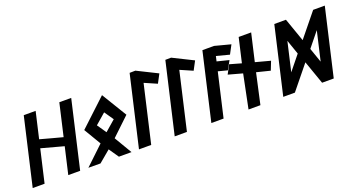

<svg xmlns="http://www.w3.org/2000/svg" viewBox="-56 -1606 4225 2308"><g transform="rotate(-20 2056.0 -451.5)"><path d="M214.5 0 311.1 -418.3 596.3 -341.1 517.5 0H669.5L868 -860H716L620.9 -447.8C526.9 -473 429.7 -498 335.6 -524.7L413 -860H261L62.5 0Z M1261 -444.4 1126.2 -327.2 1045.5 -444.4 1180.3 -561.5ZM883.1 -443.2 1012.5 -225.3 774.8 -0.1 929.6 0.7 1079.3 -124.8 1165.3 0H1326.2L1192.9 -225.3L1422.5 -443.2L1227.2 -764.6Z M1578.4 0 1747.5 -732.6 1905.9 -663.5 1964.8 -774.5 1704.6 -904 1630.9 -902.9 1422 0Z M2035.4 0 2204.5 -732.6 2362.9 -663.5 2421.8 -774.5 2161.6 -904 2087.9 -902.9 1879 0Z M2839.5 -695.5 2898.5 -806.8 2695.3 -860H2546.3L2347.8 0H2504.2L2633 -557.9L2750.9 -527.3L2811.8 -636.5L2659.9 -674.7L2674.7 -738.7Z M3234.5 -346.8 3278.5 -458.2 3088.9 -508.8 3170 -860H3010.3L2938.5 -548.9L2790 -591L2731 -479.6L2911.1 -430.1L2823.4 0H2975.4L3061.5 -390Z M3834.9 -244.2 3770.3 -430 3920.7 -615.8ZM3544.6 -615.8 3609.2 -430 3458.8 -244.2ZM3659.5 -299.1 3764.5 0H3913.4L4112 -860H3963.1L3720 -560.9L3615 -860H3466.1L3267.6 0H3416.5Z"/></g></svg>

Font: Stormning
Style: BoldObl
Weight: 400
Designer: Robert Jablonski, Mew Too
Foundry: Cannot Into Space Fonts
Version: Version 0.90